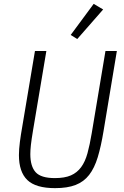

<svg xmlns="http://www.w3.org/2000/svg" viewBox="-20 -962 640 994"><path d="M220 -698 151 -287Q143 -239 140 -212Q137 -185 137 -164Q137 -101 164.5 -70.5Q192 -40 264 -40Q315 -40 347 -54Q379 -68 400 -96.5Q421 -125 433 -169Q445 -213 455 -273L526 -698H585L516 -283Q503 -204 486 -148Q469 -92 441.5 -56.5Q414 -21 371.5 -4.5Q329 12 265 12Q165 12 121.5 -30Q78 -72 78 -159Q78 -189 83 -227.5Q88 -266 95 -305L161 -698ZM380 -760 346 -781 465 -942 514 -913Z"/></svg>

Font: IBM Plex Mono Light
Style: Italic
Weight: 300
Italic angle: -9°
Monospace: yes
Designer: Mike Abbink, Paul van der Laan, Pieter van Rosmalen
Foundry: Bold Monday
Version: Version 2.3